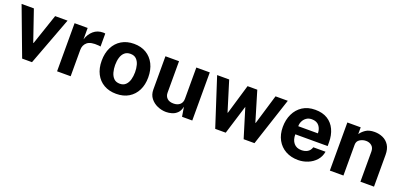

<svg xmlns="http://www.w3.org/2000/svg" viewBox="5 -1228 4036 1939"><g transform="rotate(20 2022.5 -258.5)"><path d="M507.5 -517 313.5 0H207.5L13.5 -517H145.5L258.5 -187.5H262.5L374 -517Z M583 0V-517H723.5V-394.5Q742 -454 784 -490.5Q826 -527 887.5 -527Q904 -527 910 -524V-385Q905.5 -386.5 899.2 -387.2Q893 -388 888 -388.5Q801.5 -396 765.2 -365.5Q729 -335 729 -283V0Z M1219.5 10Q1143.5 10 1087.2 -22.5Q1031 -55 1000.2 -114.5Q969.5 -174 969.5 -255.5Q969.5 -337 1000 -398Q1030.5 -459 1087 -493Q1143.5 -527 1220 -527Q1296.5 -527 1352.2 -493.5Q1408 -460 1438.8 -399.2Q1469.5 -338.5 1469.5 -255.5Q1469.5 -177.5 1439.8 -117.8Q1410 -58 1354.2 -24Q1298.5 10 1219.5 10ZM1220 -98.5Q1258.5 -98.5 1282 -121Q1305.5 -143.5 1316 -180.2Q1326.5 -217 1326.5 -260.5Q1326.5 -301.5 1316.8 -337.8Q1307 -374 1283.8 -396.8Q1260.5 -419.5 1220 -419.5Q1181.5 -419.5 1157.5 -398Q1133.5 -376.5 1122.8 -340.5Q1112 -304.5 1112 -260.5Q1112 -220 1122 -182.8Q1132 -145.5 1155.5 -122Q1179 -98.5 1220 -98.5Z M1756.5 10Q1709 10 1663.8 -9.5Q1618.5 -29 1589 -66.8Q1559.5 -104.5 1559.5 -159.5V-517H1705.5V-178Q1705.5 -142 1729 -119Q1752.5 -96 1798 -96Q1840.5 -96 1866 -118.2Q1891.5 -140.5 1891.5 -180.5V-517H2036V0H1926L1909 -102.5Q1900 -57 1875.2 -32.8Q1850.5 -8.5 1818.8 0.8Q1787 10 1756.5 10Z M2874.5 -517 2704.5 0H2588L2492 -313L2395.5 0H2282.5L2115 -517H2244.5L2343.5 -196.5H2347L2442 -517H2546.5L2642.5 -196.5H2646.5L2742.5 -517Z M3061.5 -225Q3061 -165.5 3090.2 -130.5Q3119.5 -95.5 3172 -95.5Q3209.5 -95.5 3237.5 -111.5Q3265.5 -127.5 3277 -164H3408.5Q3399.5 -109 3364.5 -70Q3329.5 -31 3279.2 -10.5Q3229 10 3175.5 10Q3098.5 10 3040.2 -22.2Q2982 -54.5 2949.5 -113.5Q2917 -172.5 2917 -252.5Q2917 -330 2946.8 -392.2Q2976.5 -454.5 3032.5 -490.8Q3088.5 -527 3168 -527Q3247 -527 3300.5 -493.8Q3354 -460.5 3381.5 -401.2Q3409 -342 3409 -264.5V-225ZM3061.5 -312H3272.5Q3272.5 -359 3246.5 -392Q3220.5 -425 3167.5 -425Q3134 -425 3110.2 -408.5Q3086.5 -392 3073.8 -366.2Q3061 -340.5 3061.5 -312Z M3514.5 0V-517H3658V-444Q3676 -472 3711.5 -496.8Q3747 -521.5 3808 -521.5Q3855.5 -521.5 3896.8 -503Q3938 -484.5 3963.5 -444.8Q3989 -405 3989 -341V0H3843V-323Q3843 -365 3817.8 -386Q3792.5 -407 3757 -407Q3721 -407 3690.8 -388Q3660.5 -369 3660.5 -331V0Z"/></g></svg>

Font: Public Sans
Style: Bold
Weight: 700
Designer: The Public Sans project authors (U.S. Web Design System). Libre Franklin designed by Pablo Impallari and Rodrigo Fuenzal
Version: Version 1.008; ttfautohint (v1.8.1) -l 8 -r 50 -G 200 -x 14 